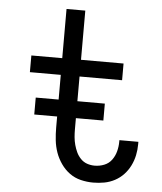

<svg xmlns="http://www.w3.org/2000/svg" viewBox="-53 -781 706 836"><g transform="rotate(5 300.0 -363.5)"><path d="M385 8Q358 8 331 1.5Q304 -5 282 -21Q260 -37 244 -60Q228 -83 219 -108.5Q210 -134 207 -161.5Q204 -189 204 -216V-447H69V-520H204V-735H286V-520H472V-447H286V-216Q286 -199 287.5 -182Q289 -165 293.5 -148.5Q298 -132 305 -117Q312 -102 324 -89.5Q336 -77 352 -71.5Q368 -66 385 -66Q407 -66 427 -74Q447 -82 459.5 -99Q472 -116 477.5 -137Q483 -158 483 -179Q483 -181 483 -182.5Q483 -184 483 -186H566Q566 -183 566 -180.5Q566 -178 566 -175Q566 -151 561 -127Q556 -103 545 -81Q534 -59 517.5 -41.5Q501 -24 479.5 -12.5Q458 -1 434 3.5Q410 8 385 8ZM104 -265V-339H406V-265Z"/></g></svg>

Font: Iosevka Custom Extended
Style: Regular
Weight: 400
Width: 7
Monospace: yes
Designer: Belleve Invis
Foundry: Belleve Invis
Version: Version 11.2.4; ttfautohint (v1.8.4)